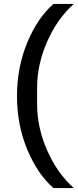

<svg xmlns="http://www.w3.org/2000/svg" viewBox="-20 -819 398 983"><path d="M254 -799H358Q273 -723 221.5 -606Q170 -489 170 -370V-285Q170 -166 221.5 -49Q273 68 358 144H254Q173 74 120 -52.5Q67 -179 67 -327Q67 -475 120 -602Q173 -729 254 -799Z"/></svg>

Font: IBM Plex Sans JP Medium
Style: Regular
Weight: 500
Designer: Mike Abbink; Paul van der Laan; Pieter van Rosmalen; Wujin Sim; Yejin Wi; Jinhee Kim; Boomi Park; Yona Kim; Kichan Ma
Foundry: Sandoll Inc.
Version: Version 1.001